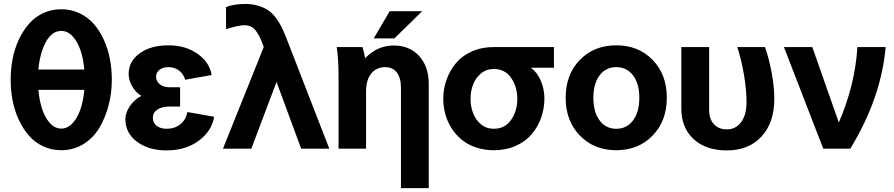

<svg xmlns="http://www.w3.org/2000/svg" viewBox="-20 -755 4540 975"><path d="M291 7.8Q241.2 7.8 198.7 -12.2Q156.2 -32.2 126.5 -66.7Q96.7 -101.1 75.4 -146.7Q54.2 -192.4 44.2 -243.9Q34.2 -295.4 34.2 -350.1Q34.2 -404.8 44.2 -456.3Q54.2 -507.8 75.4 -553.5Q96.7 -599.1 126.5 -633.5Q156.2 -668 198.7 -688Q241.2 -708 291 -708Q340.8 -708 383.3 -688Q425.8 -668 455.8 -633.8Q485.8 -599.6 506.8 -554Q527.8 -508.3 537.8 -457Q547.9 -405.8 547.9 -351.1Q547.9 -282.7 531.2 -219.2Q514.6 -155.8 483.9 -104.7Q453.1 -53.7 403.1 -22.9Q353 7.8 291 7.8ZM174.8 -401.9H408.2Q403.3 -456.1 388.9 -499.3Q374.5 -542.5 349.1 -570.3Q323.7 -598.1 291 -598.1Q243.7 -598.1 213.1 -542Q182.6 -485.8 174.8 -401.9ZM291 -102.1Q323.7 -102.1 349.1 -129.9Q374.5 -157.7 388.9 -201.2Q403.3 -244.6 408.2 -298.8H174.8Q179.7 -244.6 194.1 -201.2Q208.5 -157.7 233.6 -129.9Q258.8 -102.1 291 -102.1Z M894.5 -213.9H841.3Q802.2 -213.9 779.3 -198.7Q756.3 -183.6 756.3 -157.2Q756.3 -131.3 775.4 -116.2Q794.4 -101.1 826.7 -101.1Q867.2 -101.1 895.8 -124Q924.3 -147 931.6 -186L1067.4 -162.1Q1055.7 -89.4 989 -40.3Q922.4 8.8 826.7 8.8Q734.4 8.8 675.5 -35.4Q616.7 -79.6 616.7 -148.9Q616.7 -182.6 639.4 -216.1Q662.1 -249.5 697.8 -268.1Q669.4 -285.2 651.4 -316.4Q633.3 -347.7 633.3 -379.9Q633.3 -443.8 689.7 -484.4Q746.1 -524.9 835.4 -524.9Q922.4 -524.9 983.4 -481.7Q1044.4 -438.5 1054.7 -374L920.4 -350.1Q912.1 -379.4 889.2 -396.7Q866.2 -414.1 835.4 -414.1Q807.6 -414.1 790 -400.6Q772.5 -387.2 772.5 -366.2Q772.5 -342.3 791.3 -327.1Q810.1 -312 840.3 -312H894.5Z M1256.3 0H1112.3L1319.3 -516.1L1312 -536.1Q1304.2 -556.2 1297.4 -569.8Q1290.5 -583.5 1280 -597.9Q1269.5 -612.3 1254.9 -619.6Q1240.2 -627 1222.2 -627Q1191.4 -627 1127.9 -606.9V-719.2Q1166.5 -734.9 1227.1 -734.9Q1264.6 -734.9 1295.4 -724.6Q1326.2 -714.4 1346.2 -699.7Q1366.2 -685.1 1383.5 -660.9Q1400.9 -636.7 1410.6 -616.5Q1420.4 -596.2 1432.1 -566.9L1652.3 0H1509.3L1384.3 -338.9Z M1689.9 -516.1H1820.8Q1829.6 -487.3 1834 -459Q1895.5 -523.9 1980 -523.9Q2059.6 -523.9 2108.4 -470.7Q2157.2 -417.5 2157.2 -329.1V200.2H2016.1V-310.1Q2016.1 -359.9 1995.1 -387Q1974.1 -414.1 1936 -414.1Q1891.6 -414.1 1865.2 -381.6Q1838.9 -349.1 1838.9 -291V0H1699.2V-359.9Q1699.2 -459 1689.9 -516.1ZM1959 -698.2H2124L1982.9 -560.1H1877.9Z M2487.8 7.8Q2438 7.8 2395.5 -6.8Q2353 -21.5 2323.2 -46.6Q2293.5 -71.8 2272.2 -105.2Q2251 -138.7 2241 -176.5Q2231 -214.4 2231 -253.9Q2231 -304.2 2247.6 -350.3Q2264.2 -396.5 2294.9 -433.8Q2325.7 -471.2 2375.7 -493.7Q2425.8 -516.1 2487.8 -516.1H2793V-411.1H2675.8Q2710 -385.7 2727.3 -342.8Q2744.6 -299.8 2744.6 -254.9Q2744.6 -204.6 2728.3 -158.2Q2711.9 -111.8 2680.9 -74.5Q2649.9 -37.1 2599.9 -14.6Q2549.8 7.8 2487.8 7.8ZM2487.8 -101.1Q2543.9 -101.1 2575.4 -146.2Q2606.9 -191.4 2606.9 -252.9Q2606.9 -314.5 2575.4 -359.6Q2543.9 -404.8 2487.8 -404.8Q2450.2 -404.8 2422.9 -382.3Q2395.5 -359.9 2382.6 -326.2Q2369.6 -292.5 2369.6 -252.9Q2369.6 -213.4 2382.6 -179.7Q2395.5 -146 2422.9 -123.5Q2450.2 -101.1 2487.8 -101.1Z M3294.2 -450.7Q3366.2 -376.5 3366.2 -258.8Q3366.2 -141.1 3294.2 -66.7Q3222.2 7.8 3109.4 7.8Q2996.6 7.8 2924.6 -66.7Q2852.5 -141.1 2852.5 -258.8Q2852.5 -376.5 2924.6 -450.7Q2996.6 -524.9 3109.4 -524.9Q3222.2 -524.9 3294.2 -450.7ZM2993.2 -258.8Q2993.2 -186 3024.7 -143.6Q3056.2 -101.1 3109.4 -101.1Q3163.1 -101.1 3194.8 -143.6Q3226.6 -186 3226.6 -258.8Q3226.6 -330.1 3194.8 -372.1Q3163.1 -414.1 3109.4 -414.1Q3056.2 -414.1 3024.7 -372.1Q2993.2 -330.1 2993.2 -258.8Z M3670.9 8.8Q3564.5 8.8 3502.2 -48.6Q3439.9 -106 3439.9 -204.1V-516.1H3581.1V-195.8Q3581.1 -150.9 3605.2 -124.5Q3629.4 -98.1 3670.9 -98.1Q3716.8 -98.1 3743.9 -135.3Q3771 -172.4 3771 -235.8Q3771 -297.9 3758.3 -373.8Q3745.6 -449.7 3724.1 -516.1H3864.7Q3886.2 -454.1 3899.2 -382.6Q3912.1 -311 3912.1 -253.9Q3912.1 -132.3 3847.2 -61.8Q3782.2 8.8 3670.9 8.8Z M4160.6 0 3960.9 -516.1H4105L4239.7 -132.8Q4322.3 -324.2 4334 -516.1H4477.5Q4454.6 -256.8 4297.9 0Z"/></svg>

Font: LT Superior
Style: Bold
Weight: 400
Designer: Daniel Lyons
Foundry: LyonsType
Version: Version 1.000